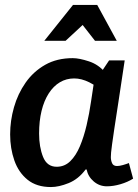

<svg xmlns="http://www.w3.org/2000/svg" viewBox="-20 -744 558 776"><path d="M421 -500H484Q469 -398 458.5 -331Q448 -264 442 -223.5Q436 -183 433 -161Q430 -139 429 -128Q428 -117 428 -109Q428 -96 433 -84.5Q438 -73 453 -73Q463 -73 477 -77Q491 -81 501 -85L518 -22Q496 -8 467 0.5Q438 9 412 9Q382 9 359 -10.5Q336 -30 330 -59H326Q297 -20 257.5 -4Q218 12 186 12Q128 12 91.5 -17.5Q55 -47 38 -95.5Q21 -144 21 -201Q21 -256 36.5 -310.5Q52 -365 83.5 -410Q115 -455 162.5 -482Q210 -509 274 -509Q300 -509 339.5 -496Q379 -483 406 -450V-365Q338 -427 280 -427Q248 -427 222 -411.5Q196 -396 177 -366.5Q158 -337 148 -296Q138 -255 138 -204Q138 -150 154 -110Q170 -70 209 -70Q241 -70 264 -92.5Q287 -115 303 -153Q319 -191 330 -238Q341 -285 348 -334L359 -407ZM314 -643 245 -579H159L275 -724H373L452 -579H364Z"/></svg>

Font: Rosario Light
Style: Bold Italic
Weight: 700
Italic angle: -8.05°
Version: Version 1.101; ttfautohint (v1.8.1.43-b0c9)